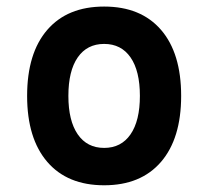

<svg xmlns="http://www.w3.org/2000/svg" viewBox="-20 -547 626 577"><path d="M293 9.8Q182.6 9.8 122.1 -60.5Q61.5 -130.9 61.5 -258.8Q61.5 -387.2 122.1 -457.3Q182.6 -527.3 293 -527.3Q403.3 -527.3 463.9 -457.3Q524.4 -387.2 524.4 -258.8Q524.4 -130.9 463.9 -60.5Q403.3 9.8 293 9.8ZM293 -102.5Q344.2 -102.5 372.3 -143.3Q400.4 -184.1 400.4 -258.8Q400.4 -334 372.3 -374.5Q344.2 -415 293 -415Q241.7 -415 213.6 -374.5Q185.5 -334 185.5 -258.8Q185.5 -184.1 213.6 -143.3Q241.7 -102.5 293 -102.5Z"/></svg>

Font: CaskaydiaCove NFP SemiBold
Style: Regular
Weight: 600
Designer: Aaron Bell
Foundry: Saja Typeworks
Version: Version 2111.001; VTT 6.35;Nerd Fonts 3.1.1